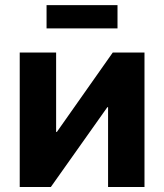

<svg xmlns="http://www.w3.org/2000/svg" viewBox="-20 -745 654 765"><path d="M555.7 0H410.6V-317.9H407.7L182.6 0H58.6V-535.6H203.6V-219.2H206.5L429.2 -535.6H555.7ZM448.2 -724.6V-631.8H165.5V-724.6Z"/></svg>

Font: Inter 20pt
Style: Bold
Weight: 700
Version: Version 4.001;git-66647c0bb